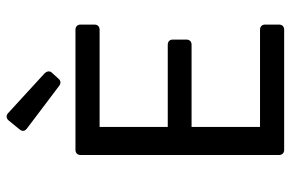

<svg xmlns="http://www.w3.org/2000/svg" viewBox="-168 -703 871 575"><g transform="rotate(-90 267.5 -415.5)"><path d="M169.9 -770.5 297.9 -673.8C305.7 -668 313.5 -668.9 319.3 -675.8L336.9 -695.3C343.8 -702.1 341.8 -710.9 335 -717.8L216.8 -826.2C210 -833 201.2 -833 194.3 -825.2L168 -793C161.1 -785.2 161.1 -777.3 169.9 -770.5ZM90.8 -609.4V-15.6C90.8 -5.9 96.7 0 106.4 0H465.8C475.6 0 481.4 -5.9 481.4 -15.6V-56.6C481.4 -66.4 475.6 -72.3 465.8 -72.3H174.8V-277.3H420.9C430.7 -277.3 436.5 -283.2 436.5 -293V-333C436.5 -342.8 430.7 -348.6 420.9 -348.6H174.8V-552.7H465.8C475.6 -552.7 481.4 -558.6 481.4 -568.4V-609.4C481.4 -619.1 475.6 -625 465.8 -625H106.4C96.7 -625 90.8 -619.1 90.8 -609.4Z"/></g></svg>

Font: Ed Sans Neue
Style: Regular
Weight: 400
Designer: Stephen Hutchings
Version: Version 1.004;PS 001.004;hotconv 1.0.88;makeotf.lib2.5.64775